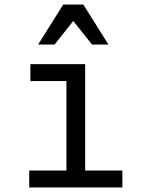

<svg xmlns="http://www.w3.org/2000/svg" viewBox="-20 -821 640 841"><path d="M108 0V-74H271V-466H113V-540H353V-74H516V0ZM147 -626 257 -801H345L455 -626H383L301 -729L219 -626Z"/></svg>

Font: CommitMono
Style: 450Regular
Weight: 450
Designer: Eigil Nikolajsen
Foundry: Eigil Nikolajsen
Version: Version 1.002